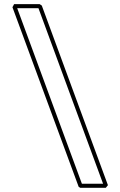

<svg xmlns="http://www.w3.org/2000/svg" viewBox="-20 -896 580 926"><path d="M490.2 9.8H367.2Q363.8 7.3 359.4 4.9Q279.3 -211.9 199.5 -428.5Q119.6 -645 40 -861.3Q42.5 -865.2 44.2 -868.7Q45.9 -872.1 47.9 -876H171.4Q173.8 -874 176.5 -872.6Q179.2 -871.1 181.6 -869.1Q261.2 -652.8 340.8 -436.3Q420.4 -219.7 500.5 -2.9ZM375 -9.8H477.1Q398.9 -221.2 321.3 -432.9Q243.7 -644.5 165.5 -856.4H63Z"/></svg>

Font: Preussische VI 9 Linie
Style: Regular
Weight: 400
Designer: Peter Wiegel
Foundry: Peter Wiegel
Version: Version 1.000 2009 initial release